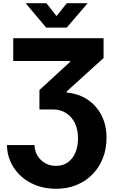

<svg xmlns="http://www.w3.org/2000/svg" viewBox="-20 -967 712 1203"><path d="M23.4 -58.1H195.8Q197.8 -19.5 215.8 9.8Q233.9 39.1 263.9 55.7Q293.9 72.3 331.1 72.3Q374.5 72.3 405.5 49.8Q436.5 27.3 452.6 -11.5Q468.8 -50.3 468.8 -100.1Q468.8 -156.7 448.5 -197Q428.2 -237.3 393.1 -259.3Q357.9 -281.2 312.5 -281.2H227.1V-402.8L418.9 -579.1V-585H63V-727.5H628.9V-603.5L397.9 -394V-386.7Q473.1 -380.4 529.3 -342.5Q585.4 -304.7 616.5 -243.4Q647.5 -182.1 647.5 -103.5Q647.5 -33.7 624.3 24.7Q601.1 83 559.1 125.7Q517.1 168.5 459.5 192.1Q401.9 215.8 332.5 215.8Q245.1 215.8 176 180.7Q106.9 145.5 66.2 83.5Q25.4 21.5 23.4 -58.1ZM271 -946.8 334 -866.2 398.4 -946.8H528.3V-945.8L397.9 -793.9H269.5L141.6 -945.8V-946.8Z"/></svg>

Font: Inter 28pt ExtraBold
Style: Regular
Weight: 800
Designer: Rasmus Andersson
Foundry: rsms
Version: Version 4.001;git-66647c0bb